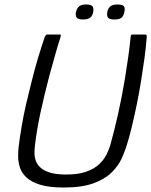

<svg xmlns="http://www.w3.org/2000/svg" viewBox="-20 -827 675 857"><path d="M264 10Q199 10 159 -2.5Q119 -15 97.5 -35.5Q76 -56 68.5 -80.5Q61 -105 61 -128.5Q61 -152 63 -170Q68 -212 76.5 -262Q85 -312 96 -360Q108 -409 121 -462.5Q134 -516 149.5 -567.5Q165 -619 180 -663Q182 -667 185 -670Q188 -673 191 -673Q205 -673 218 -673Q231 -673 246 -673Q251 -673 251.5 -671Q252 -669 250 -661Q237 -621 224.5 -576Q212 -531 199 -484Q178 -404 161 -325.5Q144 -247 136 -178Q134 -162 134 -144Q134 -126 140 -109Q146 -92 161 -78.5Q176 -65 203.5 -56.5Q231 -48 275 -48Q329 -48 364.5 -60.5Q400 -73 421.5 -93Q443 -113 454.5 -135.5Q466 -158 472 -178Q491 -246 508 -322.5Q525 -399 538 -478Q546 -527 552.5 -573.5Q559 -620 563 -661Q564 -669 565.5 -671Q567 -673 572 -673Q586 -673 600 -673Q614 -673 628 -673Q632 -673 634 -670Q636 -667 635 -663Q632 -619 625 -568Q618 -517 609.5 -464.5Q601 -412 591 -363Q581 -314 569 -263.5Q557 -213 543 -170Q536 -148 522 -117.5Q508 -87 478.5 -57.5Q449 -28 397.5 -9Q346 10 264 10ZM396 -773Q393 -757 383 -748.5Q373 -740 350 -740Q329 -740 322.5 -748.5Q316 -757 319 -773Q323 -790 333 -798.5Q343 -807 364 -807Q387 -807 393 -798.5Q399 -790 396 -773ZM535 -773Q532 -757 523 -748.5Q514 -740 490 -740Q468 -740 462 -748.5Q456 -757 459 -773Q462 -790 472.5 -798.5Q483 -807 504 -807Q528 -807 533.5 -798.5Q539 -790 535 -773Z"/></svg>

Font: Glory
Style: Italic
Weight: 400
Italic angle: -12°
Designer: Robert Leuschke
Foundry: Robert Leuschke
Version: Version 1.011